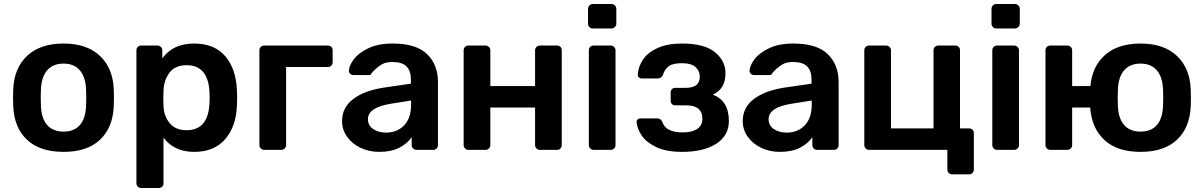

<svg xmlns="http://www.w3.org/2000/svg" viewBox="-20 -747 6001 957"><path d="M297 10Q179 10 115 -50Q51 -110 46 -216L45 -260L46 -304Q51 -409 116 -469.5Q181 -530 297 -530Q412 -530 477 -469.5Q542 -409 547 -304Q548 -292 548 -260Q548 -228 547 -216Q542 -110 478 -50Q414 10 297 10ZM297 -91Q350 -91 378.5 -124Q407 -157 409 -221Q410 -231 410 -260Q410 -289 409 -299Q407 -363 378 -396.5Q349 -430 297 -430Q244 -430 215 -396.5Q186 -363 184 -299L183 -260L184 -221Q186 -157 215 -124Q244 -91 297 -91Z M684 190Q674 190 667 183.5Q660 177 660 166V-496Q660 -507 667 -513.5Q674 -520 684 -520H764Q775 -520 782 -513Q789 -506 789 -496V-456Q842 -530 948 -530Q1049 -530 1103 -466.5Q1157 -403 1161 -296Q1162 -284 1162 -260Q1162 -236 1161 -224Q1158 -119 1103.5 -54.5Q1049 10 948 10Q848 10 795 -61V166Q795 177 788.5 183.5Q782 190 771 190ZM910 -98Q1017 -98 1024 -230Q1025 -240 1025 -260Q1025 -280 1024 -290Q1017 -422 910 -422Q853 -422 825 -385Q797 -348 795 -295Q794 -283 794 -257Q794 -231 795 -218Q797 -168 826 -133Q855 -98 910 -98Z M1297 0Q1287 0 1280 -7Q1273 -14 1273 -24V-496Q1273 -507 1280 -513.5Q1287 -520 1297 -520H1614Q1625 -520 1631.5 -513.5Q1638 -507 1638 -496V-437Q1638 -427 1631.5 -420Q1625 -413 1614 -413H1406V-24Q1406 -14 1399 -7Q1392 0 1382 0Z M1870 10Q1819 10 1776.5 -10.5Q1734 -31 1709.5 -66Q1685 -101 1685 -143Q1685 -211 1740 -253Q1795 -295 1891 -310L2028 -330V-351Q2028 -394 2006 -416Q1984 -438 1936 -438Q1903 -438 1883 -426Q1863 -414 1850.5 -401.5Q1838 -389 1834 -385Q1830 -373 1819 -373H1741Q1732 -373 1725.5 -379Q1719 -385 1719 -395Q1720 -420 1743.5 -451.5Q1767 -483 1816 -506.5Q1865 -530 1937 -530Q2055 -530 2109 -477Q2163 -424 2163 -338V-24Q2163 -14 2156.5 -7Q2150 0 2139 0H2056Q2046 0 2039 -7Q2032 -14 2032 -24V-63Q2010 -31 1970 -10.5Q1930 10 1870 10ZM1904 -86Q1959 -86 1994 -122Q2029 -158 2029 -226V-246L1929 -230Q1814 -212 1814 -153Q1814 -121 1840.5 -103.5Q1867 -86 1904 -86Z M2315 0Q2305 0 2298 -7Q2291 -14 2291 -24V-496Q2291 -507 2298 -513.5Q2305 -520 2315 -520H2400Q2410 -520 2417 -513Q2424 -506 2424 -496V-318H2647V-496Q2647 -506 2654 -513Q2661 -520 2671 -520H2756Q2767 -520 2773.5 -513.5Q2780 -507 2780 -496V-24Q2780 -14 2773.5 -7Q2767 0 2756 0H2671Q2661 0 2654 -7Q2647 -14 2647 -24V-211H2424V-24Q2424 -14 2417 -7Q2410 0 2400 0Z M2935 -605Q2925 -605 2918 -612Q2911 -619 2911 -629V-702Q2911 -713 2918 -720Q2925 -727 2935 -727H3027Q3038 -727 3045 -720Q3052 -713 3052 -702V-629Q3052 -619 3044.5 -612Q3037 -605 3027 -605ZM2939 0Q2929 0 2922 -7Q2915 -14 2915 -24V-496Q2915 -507 2922 -513.5Q2929 -520 2939 -520H3024Q3034 -520 3041 -513Q3048 -506 3048 -496V-24Q3048 -14 3041 -7Q3034 0 3024 0Z M3380 10Q3300 10 3250.5 -14Q3201 -38 3178.5 -71.5Q3156 -105 3153 -139V-140Q3153 -147 3158.5 -152Q3164 -157 3172 -157H3255Q3273 -157 3281 -140Q3290 -112 3316 -99.5Q3342 -87 3385 -87Q3428 -87 3454.5 -104Q3481 -121 3481 -155Q3481 -222 3400 -222H3345Q3335 -222 3329 -228.5Q3323 -235 3323 -244V-287Q3323 -296 3329 -302.5Q3335 -309 3345 -309H3396Q3432 -309 3450 -322.5Q3468 -336 3468 -365Q3468 -394 3446.5 -413Q3425 -432 3380 -432Q3335 -432 3314.5 -418Q3294 -404 3284 -373Q3276 -356 3258 -356H3178Q3170 -356 3164 -361.5Q3158 -367 3159 -374Q3161 -414 3184.5 -449.5Q3208 -485 3257 -507.5Q3306 -530 3380 -530Q3491 -530 3543.5 -487Q3596 -444 3596 -383Q3596 -344 3581.5 -318Q3567 -292 3533 -275Q3613 -245 3613 -144Q3613 -71 3550 -30.5Q3487 10 3380 10Z M3867 10Q3816 10 3773.5 -10.5Q3731 -31 3706.5 -66Q3682 -101 3682 -143Q3682 -211 3737 -253Q3792 -295 3888 -310L4025 -330V-351Q4025 -394 4003 -416Q3981 -438 3933 -438Q3900 -438 3880 -426Q3860 -414 3847.5 -401.5Q3835 -389 3831 -385Q3827 -373 3816 -373H3738Q3729 -373 3722.5 -379Q3716 -385 3716 -395Q3717 -420 3740.5 -451.5Q3764 -483 3813 -506.5Q3862 -530 3934 -530Q4052 -530 4106 -477Q4160 -424 4160 -338V-24Q4160 -14 4153.5 -7Q4147 0 4136 0H4053Q4043 0 4036 -7Q4029 -14 4029 -24V-63Q4007 -31 3967 -10.5Q3927 10 3867 10ZM3901 -86Q3956 -86 3991 -122Q4026 -158 4026 -226V-246L3926 -230Q3811 -212 3811 -153Q3811 -121 3837.5 -103.5Q3864 -86 3901 -86Z M4726 122Q4716 122 4709 115Q4702 108 4702 98V0H4312Q4302 0 4295 -7Q4288 -14 4288 -24V-496Q4288 -507 4295 -513.5Q4302 -520 4312 -520H4397Q4407 -520 4414 -513Q4421 -506 4421 -496V-107H4633V-496Q4633 -507 4640 -513.5Q4647 -520 4657 -520H4741Q4752 -520 4758.5 -513.5Q4765 -507 4765 -496V-107H4810Q4821 -107 4827.5 -100.5Q4834 -94 4834 -83V98Q4834 108 4827 115Q4820 122 4810 122Z M4946 -605Q4936 -605 4929 -612Q4922 -619 4922 -629V-702Q4922 -713 4929 -720Q4936 -727 4946 -727H5038Q5049 -727 5056 -720Q5063 -713 5063 -702V-629Q5063 -619 5055.5 -612Q5048 -605 5038 -605ZM4950 0Q4940 0 4933 -7Q4926 -14 4926 -24V-496Q4926 -507 4933 -513.5Q4940 -520 4950 -520H5035Q5045 -520 5052 -513Q5059 -506 5059 -496V-24Q5059 -14 5052 -7Q5045 0 5035 0Z M5915 -304Q5916 -292 5916 -260Q5916 -228 5915 -216Q5910 -110 5846 -50Q5782 10 5665 10Q5549 10 5485 -49Q5421 -108 5414 -211H5324V-24Q5324 -14 5317 -7Q5310 0 5300 0H5215Q5205 0 5198 -7Q5191 -14 5191 -24V-496Q5191 -507 5198 -513.5Q5205 -520 5215 -520H5300Q5310 -520 5317 -513Q5324 -506 5324 -496V-318H5415Q5424 -417 5488.5 -473.5Q5553 -530 5665 -530Q5780 -530 5845 -469.5Q5910 -409 5915 -304ZM5777 -221Q5778 -231 5778 -260Q5778 -289 5777 -299Q5775 -363 5746 -396.5Q5717 -430 5665 -430Q5612 -430 5583 -396.5Q5554 -363 5552 -299L5551 -260L5552 -221Q5554 -157 5583 -124Q5612 -91 5665 -91Q5718 -91 5746.5 -124Q5775 -157 5777 -221Z"/></svg>

Font: Rubik AZ
Style: Regular
Weight: 500
Designer: Hubert and Fischer
Foundry: Hubert & Fischer
Version: Version 2.000